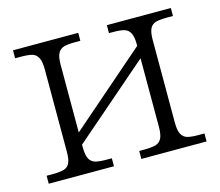

<svg xmlns="http://www.w3.org/2000/svg" viewBox="-82 -640 852 745"><g transform="rotate(-15 344.0 -268.0)"><path d="M27 -32H48Q80 -32 96 -36.5Q112 -41 119.5 -55.5Q127 -70 127 -102V-433Q127 -464 119 -479.5Q111 -495 95.5 -499.5Q80 -504 50 -504H27V-536H289V-504H268Q239 -504 223 -499.5Q207 -495 199 -480Q191 -465 191 -434V-162L497 -428V-433Q497 -464 489 -479.5Q481 -495 465 -499.5Q449 -504 419 -504H404V-536H661V-504H639Q608 -504 592 -499.5Q576 -495 568.5 -480Q561 -465 561 -434V-102Q561 -71 569 -56Q577 -41 592.5 -36.5Q608 -32 639 -32H661V0H399V-32H418Q449 -32 465 -36.5Q481 -41 489 -56Q497 -71 497 -102V-378L191 -113V-102Q191 -71 199 -56Q207 -41 223 -36.5Q239 -32 270 -32H289V0H27Z"/></g></svg>

Font: Noto Serif Light
Style: Regular
Weight: 300
Designer: Monotype Design Team
Foundry: Monotype Imaging Inc.
Version: Version 1.001